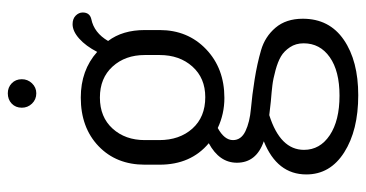

<svg xmlns="http://www.w3.org/2000/svg" viewBox="-243 -463 938 492"><g transform="rotate(-90 226.0 -217.0)"><path d="M25 99C25 139.7 43.8 172 81.5 196C119.2 220 168 232 228 232C286.7 232 334 219.7 370 195C406 170.3 424 135.3 424 90C424 61.3 416.3 38 401 20C385.7 2 366.5 -10.3 343.5 -17C320.5 -23.7 295.5 -29.2 268.5 -33.5C241.5 -37.8 216.5 -41 193.5 -43C170.5 -45 151.3 -49.7 136 -57C120.7 -64.3 113 -75 113 -89C113 -103.7 123.3 -116.7 144 -128C168 -116.7 193.7 -111 221 -111C271.7 -111 313.3 -126.7 346 -158C378.7 -189.3 395 -229 395 -277V-315C395 -353 385.7 -384.3 367 -409C381 -433 399.7 -447.3 423 -452C434.3 -454.7 440 -462 440 -474C440 -480.7 437.3 -486.7 432 -492C426.7 -497.3 419.3 -500 410 -500C398 -500 385.7 -494.3 373 -483C360.3 -471.7 349 -456.3 339 -437C307.7 -465 268.7 -479 222 -479C170.7 -479 129.2 -463.8 97.5 -433.5C65.8 -403.2 50 -363.7 50 -315V-277C50 -223.7 68.3 -181.7 105 -151C71.7 -133 55 -109 55 -79C55 -45.7 73.3 -22.7 110 -10C53.3 12.7 25 49 25 99ZM88 93C88 52.3 117.7 22.7 177 4L212 8C228.7 9.3 242.5 10.7 253.5 12C264.5 13.3 277.3 16 292 20C306.7 24 318.5 28.7 327.5 34C336.5 39.3 344.3 47 351 57C357.7 67 361 78.7 361 92C361 120 349.2 142.3 325.5 159C301.8 175.7 269 184 227 184C184.3 184 150.5 175.7 125.5 159C100.5 142.3 88 120.3 88 93ZM113 -278V-315C113 -348.3 122.8 -375.8 142.5 -397.5C162.2 -419.2 188.7 -430 222 -430C255.3 -430 281.8 -419.2 301.5 -397.5C321.2 -375.8 331 -348.3 331 -315V-277C331 -243 321.2 -215 301.5 -193C281.8 -171 255.7 -160 223 -160C189 -160 162.2 -171 142.5 -193C122.8 -215 113 -243.3 113 -278ZM196 -630C196 -620 199.5 -611.3 206.5 -604C213.5 -596.7 222.3 -593 233 -593C243 -593 251.5 -596.7 258.5 -604C265.5 -611.3 269 -620 269 -630C269 -640.7 265.5 -649.3 258.5 -656C251.5 -662.7 243 -666 233 -666C222.3 -666 213.5 -662.7 206.5 -656C199.5 -649.3 196 -640.7 196 -630Z"/></g></svg>

Font: Terminal Dosis
Style: Book
Weight: 400
Designer: EdgarTolentino, PabloImpallari, IginoMarini
Foundry: EdgarTolentino, PabloImpallari, IginoMarini
Version: Version 1.006